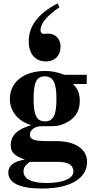

<svg xmlns="http://www.w3.org/2000/svg" viewBox="-20 -883 540 1109"><path d="M312 -863C196 -802 146 -730 146 -644C146 -573 183 -528 246 -528C296 -528 330 -561 330 -613C330 -659 300 -689 257 -689C247 -689 240 -687 233 -687C222 -687 214 -696 214 -708C214 -747 248 -789 323 -841ZM254 -68C174 -68 153 -78 153 -105C153 -135 183 -154 222 -154C313 -154 316 -154 349 -168C410 -193 441 -237 441 -300C441 -340 429 -373 401 -398H481V-451H352C308 -467 280 -473 240 -473C121 -473 37 -411 37 -312C37 -236 90 -180 161 -160C81 -137 42 -102 42 -43C42 -6 60 16 124 39C61 48 28 73 28 114C28 174 96 206 222 206C389 206 483 146 483 52C483 -22 414 -68 306 -68ZM306 -312C306 -218 288 -182 240 -182C192 -182 174 -218 174 -311C174 -409 192 -442 239 -442C287 -442 306 -405 306 -312ZM315 52C380 52 404 74 404 108C404 146 349 174 250 174C162 174 116 151 116 107C116 86 123 75 151 52Z"/></svg>

Font: XITS Math
Style: Bold
Weight: 700
Designer: MicroPress Inc., with final additions and corrections provided by Coen Hoffman, Elsevier (retired)
Version: Version 1.105